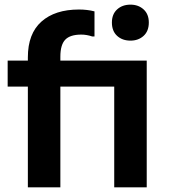

<svg xmlns="http://www.w3.org/2000/svg" viewBox="-20 -807 736 827"><path d="M542 -632Q507 -632 484.5 -652.5Q462 -673 462 -710Q462 -746 484.5 -766.5Q507 -787 542 -787Q576 -787 598.5 -766.5Q621 -746 621 -710Q621 -673 598.5 -652.5Q576 -632 542 -632ZM100 0V-434H13V-546H100V-560Q100 -662 158.5 -714Q217 -766 320 -766Q356 -766 387 -758V-650H377Q353 -658 330 -658Q282 -658 261 -636Q240 -614 240 -563V-546H612V0H472V-434H240V0Z"/></svg>

Font: Kufam SemiBold
Style: Regular
Weight: 600
Designer: Wael Morcos, Artur Schmal
Foundry: Original Type
Version: Version 1.300; ttfautohint (v1.8.3)